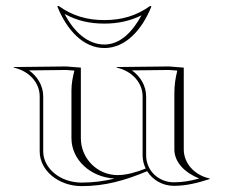

<svg xmlns="http://www.w3.org/2000/svg" viewBox="-20 -628 770 653"><path d="M335 -559.7C276.5 -559.7 226.2 -574.1 179 -608L175 -606C207.1 -526.3 263 -464.6 335 -464.6C407 -464.6 462.9 -526.3 495 -606L491 -608C443.8 -574.1 393.5 -559.7 335 -559.7ZM335 -547.7C380.8 -547.7 422.8 -556.7 461.2 -575.9C431 -520.2 389.2 -476.6 335 -476.6C278.9 -476.6 231.5 -519.3 199.8 -580.6C242.1 -557.3 285.6 -547.7 335 -547.7ZM255 -398 205 -402 27 -400V-398C77.9 -386.8 115 -347.8 115 -300V-113C115 -47.9 179.1 5 258 5C338.4 5 406.5 -14.9 480.5 -45.8C499.1 -16 532.7 4 571 4C614.6 4 651.1 -5.7 693 -19V-21C642 -32.2 605 -71.8 605 -120V-398L555 -402L377 -400V-398C427.9 -386.8 465 -347.8 465 -300V-100C465 -83.8 468.8 -68.5 475.5 -54.8C444.9 -42.6 411.1 -32.5 379.9 -32.5C311 -32.5 255 -88.7 255 -158ZM571 -8C521.5 -8 477 -45.5 477 -100V-300C477 -336.8 457 -368.7 428.6 -388.6L554.6 -390L583 -387.9C576.3 -361.1 573 -337.7 573 -310V-120C573 -75.4 609.4 -40.3 657.5 -20.9C627.7 -12.7 601.8 -8 571 -8ZM370.2 -20.8C334.2 -12 297.5 -7 258 -7C183.7 -7 127 -56.4 127 -113V-300C127 -336.8 107 -368.7 78.6 -388.6L204.6 -390L233 -387.9C227.1 -364.4 223 -344.1 223 -320V-158C223 -84.5 288 -24.8 370.2 -20.8Z"/></svg>

Font: Sortefax
Style: Medium
Weight: 500
Designer: gluk
Foundry: gluk
Version: Version 0.261